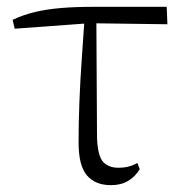

<svg xmlns="http://www.w3.org/2000/svg" viewBox="-20 -528 535 562"><path d="M23 -444 17 -470Q49 -485 83 -493Q117 -501 158 -504.5Q199 -508 252 -508H468L470 -457L242 -460ZM305 14Q259 14 234.5 -14.5Q210 -43 210 -111Q210 -170 212.5 -232.5Q215 -295 219.5 -358Q224 -421 228 -481H262L264 -125Q266 -71 282 -54Q298 -37 326 -37Q343 -37 356.5 -40.5Q370 -44 382 -51L389 -33Q376 -11 355 1.5Q334 14 305 14Z"/></svg>

Font: Source Han Serif JP VF
Style: Regular
Weight: 250
Designer: Ryoko NISHIZUKA 西塚涼子 (kana & ideographs); Frank Grießhammer (Latin, Greek & Cyrillic); Wenlong ZHANG 张文龙 (bopomofo); San
Foundry: Adobe
Version: Version 2.001;hotconv 1.1.0;makeotfexe 2.6.0